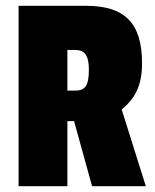

<svg xmlns="http://www.w3.org/2000/svg" viewBox="-20 -641 534 661"><path d="M469 -424C469 -563 408 -621 276 -621H44V0H212V-224H235L297 0H482L399 -264C446 -303 469 -347 469 -424ZM286 -401C286 -344 272 -329 238 -329H212V-469H239C271 -469 286 -451 286 -401Z"/></svg>

Font: Passion One
Style: Regular
Weight: 400
Designer: Alejandro Lo Celso
Foundry: Fontstage
Version: Version 1.001